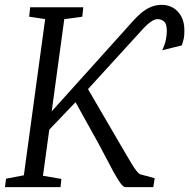

<svg xmlns="http://www.w3.org/2000/svg" viewBox="-22 -773 781 793"><path d="M-1.5 0 3 -35 76.5 -49 164.5 -694 98.5 -704 102.5 -743H322L318 -704L243.5 -694L191.5 -313L489 -643.5Q508.5 -665.5 526.2 -685.2Q544 -705 562.2 -720.2Q580.5 -735.5 601.2 -744.2Q622 -753 647 -753Q672 -753 693 -740.8Q714 -728.5 726.8 -705Q739.5 -681.5 739.5 -647.5Q739.5 -628.5 737.8 -617.8Q736 -607 729 -585.5L648 -565.5Q659.5 -590 663.2 -609.5Q667 -629 667 -644.5Q667 -675.5 655 -684.8Q643 -694 630 -694Q619 -694 607.5 -687.2Q596 -680.5 584.5 -669.8Q573 -659 562.2 -646.8Q551.5 -634.5 541.5 -624L341.5 -405L457.5 -206Q479.5 -168.5 495 -141.8Q510.5 -115 521.5 -97Q532.5 -79 540.8 -68.5Q549 -58 555.5 -53.5L617 -37L611 0H496Q487.5 0 475 -17.2Q462.5 -34.5 447.5 -61.8Q432.5 -89 417 -119.5Q401.5 -150 386.5 -177L290 -351L181.5 -237.5L155.5 -47L231.5 -34L228 0Z"/></svg>

Font: Merriweather Light 18pt Light
Style: Italic
Weight: 300
Italic angle: -7.8°
Version: Version 2.101